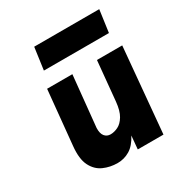

<svg xmlns="http://www.w3.org/2000/svg" viewBox="-169 -840 924 974"><g transform="rotate(-30 293.5 -352.5)"><path d="M241 9Q197 9 159 -8Q121 -25 100.5 -66Q80 -107 87.5 -179.5L118.5 -496.5H266.5L236.5 -198.5Q235.5 -166.5 248.2 -150.8Q261 -135 282.5 -135Q304 -135 326.5 -146Q349 -157 366.2 -185.5Q383.5 -214 388.5 -266L410.5 -496.5H558.5L513.5 0H363L370 -77.5Q345.5 -30.5 312.5 -10.8Q279.5 9 241 9ZM168.5 -714H549.5L531.5 -584.5H150.5Z"/></g></svg>

Font: Karla ExtraBold
Style: Italic
Weight: 800
Italic angle: -8°
Designer: Jonathan Pinhorn
Version: Version 2.004;gftools[0.9.33]